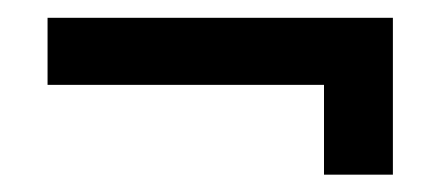

<svg xmlns="http://www.w3.org/2000/svg" viewBox="-20 -302 496 216"><path d="M344.5 -105.5H422V-282H33.5V-206.5H375L344.5 -229.5Z"/></svg>

Font: Anybody UltraCondensed Thin Medium
Style: Regular
Weight: 500
Version: Version 1.111